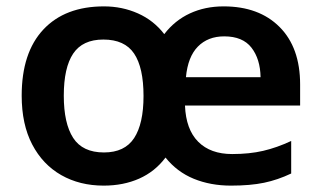

<svg xmlns="http://www.w3.org/2000/svg" viewBox="-20 -572 1007 602"><path d="M681 -552Q792 -552 856.5 -487.5Q921 -423 921 -307V-241H560Q563 -166 601.5 -127.5Q640 -89 708 -89Q762 -89 805 -99Q848 -109 893 -130V-28Q851 -8 808 1Q765 10 704 10Q640 10 587.5 -11.5Q535 -33 499 -78Q466 -34 416.5 -12Q367 10 305 10Q230 10 172 -23Q114 -56 81 -119Q48 -182 48 -272Q48 -407 116 -479.5Q184 -552 306 -552Q363 -552 412.5 -530Q462 -508 495 -465Q528 -508 575.5 -530Q623 -552 681 -552ZM304 -448Q239 -448 209.5 -404Q180 -360 180 -272Q180 -185 209.5 -139.5Q239 -94 306 -94Q371 -94 400.5 -139Q430 -184 430 -271Q430 -360 400.5 -404Q371 -448 304 -448ZM683 -458Q632 -458 600.5 -426Q569 -394 563 -330H797Q796 -387 768.5 -422.5Q741 -458 683 -458Z"/></svg>

Font: Noto Sans Kawi SemiBold
Style: Regular
Weight: 600
Designer: Fadhl Haqq
Version: Version 1.000